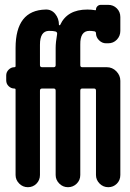

<svg xmlns="http://www.w3.org/2000/svg" viewBox="-20 -780 540 800"><path d="M146.5 -593.8V-508.8Q146.5 -500 155.3 -500H204.1Q211.9 -500 211.9 -508.8V-580.1Q211.9 -603.5 217.8 -636.7Q219.7 -646.5 210.9 -648.9Q202.1 -651.4 183.6 -651.4Q146.5 -650.4 146.5 -593.8ZM40 -411.1Q26.4 -411.1 16.1 -420.9Q5.9 -430.7 5.9 -445.3V-465.8Q5.9 -479.5 16.1 -489.7Q26.4 -500 40 -500Q44.9 -500 44.9 -504.9V-580.1Q44.9 -737.3 169.9 -740.2Q194.3 -741.2 210 -722.2Q225.6 -703.1 225.6 -676.8Q225.6 -674.8 227.1 -674.8Q228.5 -674.8 230.5 -675.8Q259.8 -740.2 343.8 -740.2Q361.3 -740.2 377.9 -737.3Q379.9 -737.3 379.9 -740.2Q379.9 -748 385.7 -753.9Q391.6 -759.8 400.4 -759.8H430.7Q452.1 -759.8 466.8 -745.1Q481.4 -730.5 481.4 -709V-651.4Q481.4 -629.9 466.8 -614.7Q452.1 -599.6 430.7 -599.6H421.9Q405.3 -599.6 392.6 -612.3Q379.9 -625 379.9 -641.6Q379.9 -647.5 374 -649.4Q362.3 -651.4 352.5 -651.4Q313.5 -651.4 314.5 -593.8V-508.8Q314.5 -500 322.3 -500H424.8Q448.2 -500 464.8 -482.9Q481.4 -465.8 481.4 -443.4V-50.8Q481.4 -29.3 466.8 -14.6Q452.1 0 431.2 0Q410.2 0 395 -15.1Q379.9 -30.3 379.9 -50.8V-402.3Q379.9 -411.1 372.1 -411.1H322.3Q314.5 -411.1 314.5 -402.3V-50.8Q314.5 -29.3 299.3 -14.6Q284.2 0 263.2 0Q242.2 0 227.1 -15.1Q211.9 -30.3 211.9 -50.8V-402.3Q211.9 -411.1 204.1 -411.1H155.3Q146.5 -411.1 146.5 -402.3V-50.8Q146.5 -29.3 131.8 -14.6Q117.2 0 96.2 0Q75.2 0 60.1 -15.1Q44.9 -30.3 44.9 -50.8V-406.2Q44.9 -411.1 40 -411.1Z"/></svg>

Font: Rounded Mgen+ 1m medium
Style: Regular
Weight: 500
Designer: [Source Han Sans]
Ryoko NISHIZUKA  (kana & ideographs); Paul D. Hunt (Latin, Greek & Cyrillic); Wenlong ZHANG  (bopomofo
Version: Version 1.059.20150602